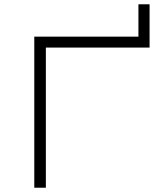

<svg xmlns="http://www.w3.org/2000/svg" viewBox="-20 -876 752 896"><path d="M140 0V-705H626V-856H678V-654H194V0Z"/></svg>

Font: Nunito Sans 7pt Expanded ExtraLight
Style: Regular
Weight: 250
Width: 7
Designer: Vernon Adams
Foundry: Vernon Adams
Version: Version 3.101;gftools[0.9.27]